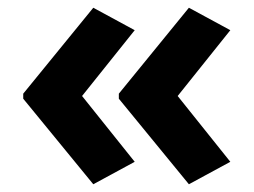

<svg xmlns="http://www.w3.org/2000/svg" viewBox="-20 -522 655 496"><path d="M40 -280V-267L221 -46L328 -104L192 -274L328 -444L221 -502ZM287 -280V-267L468 -46L575 -104L439 -274L575 -444L468 -502Z"/></svg>

Font: Noto Sans Lisu
Style: Bold
Weight: 700
Designer: Monotype Design Team. David Williams.
Foundry: Monotype Imaging Inc.
Version: Version 2.102